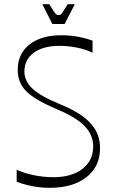

<svg xmlns="http://www.w3.org/2000/svg" viewBox="-20 -885 549 921"><path d="M60 -13V-71Q93 -55 140.5 -45Q188 -35 236 -35Q324 -35 375.5 -75Q427 -115 427 -183Q427 -237 387 -279Q347 -321 260 -358Q191 -387 147.5 -414.5Q104 -442 84.5 -474.5Q65 -507 65 -550Q65 -627 121.5 -671.5Q178 -716 274 -716Q300 -716 326 -713Q352 -710 377 -704Q402 -698 424 -690V-632Q392 -648 349.5 -656.5Q307 -665 265 -665Q187 -665 142 -632Q97 -599 97 -542Q97 -497 135 -460.5Q173 -424 268 -385Q335 -358 377 -327Q419 -296 439.5 -259Q460 -222 460 -175Q460 -86 394.5 -35Q329 16 218 16Q191 16 163.5 12.5Q136 9 109.5 2.5Q83 -4 60 -13ZM231 -770 183 -865H216Q233 -839 240 -828Q247 -817 251.5 -815Q256 -813 261 -813Q267 -813 270.5 -815Q274 -817 281.5 -828Q289 -839 305 -865H339L290 -770Z"/></svg>

Font: Ojuju Light
Style: Regular
Weight: 300
Designer: Chisaokwu Joboson, Mirko Velimirovic
Foundry: Udi Foundry
Version: Version 1.000